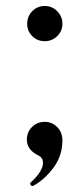

<svg xmlns="http://www.w3.org/2000/svg" viewBox="-20 -510 269 643"><path d="M71 -430Q71 -455 88 -472.5Q105 -490 130 -490Q154 -490 171.5 -472.5Q189 -455 189 -430Q189 -406 171.5 -389Q154 -372 130 -372Q105 -372 88 -389Q71 -406 71 -430ZM81 105Q81 103 83 101Q103 83 113.5 66Q124 49 124 36Q124 18 109 11Q70 -8 70 -42Q70 -68 87.5 -85Q105 -102 130 -102Q154 -102 171.5 -84.5Q189 -67 189 -40Q189 11 159.5 51Q130 91 92 112L88 113Q85 113 83 110Q81 107 81 105Z"/></svg>

Font: Shippori Mincho Medium
Style: Regular
Weight: 500
Designer: FONTDASU
Foundry: FONTDASU / Google Inc. / but / Adobe
Version: Version 3.110; ttfautohint (v1.8.3)